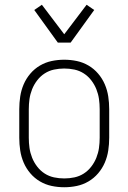

<svg xmlns="http://www.w3.org/2000/svg" viewBox="-20 -779 540 807"><path d="M250 8Q223 8 197 2.5Q171 -3 148 -16.5Q125 -30 107.5 -50.5Q90 -71 79.5 -95.5Q69 -120 65 -146.5Q61 -173 61 -200V-320Q61 -347 65 -373.5Q69 -400 79.5 -424.5Q90 -449 107.5 -469.5Q125 -490 148 -503.5Q171 -517 197 -522.5Q223 -528 250 -528Q277 -528 303 -522.5Q329 -517 352 -503.5Q375 -490 392.5 -469.5Q410 -449 420.5 -424.5Q431 -400 435 -373.5Q439 -347 439 -320V-200Q439 -173 435 -146.5Q431 -120 420.5 -95.5Q410 -71 392.5 -50.5Q375 -30 352 -16.5Q329 -3 303 2.5Q277 8 250 8ZM250 -29Q272 -29 293 -33.5Q314 -38 332 -49.5Q350 -61 363.5 -78.5Q377 -96 385 -116Q393 -136 396 -157Q399 -178 399 -200V-320Q399 -342 396 -363Q393 -384 385 -404Q377 -424 363.5 -441.5Q350 -459 332 -470.5Q314 -482 293 -486.5Q272 -491 250 -491Q228 -491 207 -486.5Q186 -482 168 -470.5Q150 -459 136.5 -441.5Q123 -424 115 -404Q107 -384 104 -363Q101 -342 101 -320V-200Q101 -178 104 -157Q107 -136 115 -116Q123 -96 136.5 -78.5Q150 -61 168 -49.5Q186 -38 207 -33.5Q228 -29 250 -29ZM223 -600 124 -737 156 -759 250 -635 344 -759 376 -737 277 -600Z"/></svg>

Font: Iosevka Curly Extralight
Style: Regular
Weight: 200
Monospace: yes
Designer: Belleve Invis
Foundry: Belleve Invis
Version: Version 22.1.2; ttfautohint (v1.8.4)